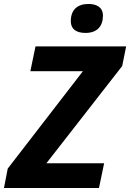

<svg xmlns="http://www.w3.org/2000/svg" viewBox="-50 -948 656 968"><path d="M381 -782C441 -782 469 -817 469 -869C469 -913 435 -928 396 -928C340 -928 307 -898 307 -842C307 -798 339 -782 381 -782ZM-30 0H449L475 -125H184L566 -615L586 -714H129L103 -589H368L-11 -98Z"/></svg>

Font: Noto Sans
Style: Bold Italic
Weight: 700
Italic angle: -12°
Designer: Monotype Design Team
Foundry: Monotype Imaging Inc.
Version: Version 2.013